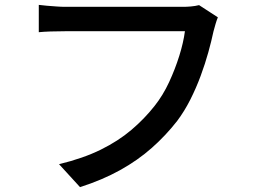

<svg xmlns="http://www.w3.org/2000/svg" viewBox="-20 -736 1040 787"><path d="M873 -665Q868 -653 863.5 -637.5Q859 -622 855 -607Q847 -569 834 -522Q821 -475 802.5 -425Q784 -375 760 -327.5Q736 -280 706 -240Q660 -181 602.5 -130Q545 -79 472 -38.5Q399 2 308 31L222 -63Q321 -87 393 -122.5Q465 -158 518.5 -203.5Q572 -249 613 -301Q648 -345 673 -399Q698 -453 715 -507.5Q732 -562 738 -608Q724 -608 686.5 -608Q649 -608 599 -608Q549 -608 494.5 -608Q440 -608 389.5 -608Q339 -608 301 -608Q263 -608 247 -608Q215 -608 186.5 -607Q158 -606 139 -604V-716Q153 -714 172 -712.5Q191 -711 211 -709.5Q231 -708 247 -708Q261 -708 291.5 -708Q322 -708 362.5 -708Q403 -708 449 -708Q495 -708 540.5 -708Q586 -708 625.5 -708Q665 -708 693 -708Q721 -708 732 -708Q745 -708 762.5 -709.5Q780 -711 796 -715Z"/></svg>

Font: Noto Sans SC Thin Medium
Style: Regular
Weight: 500
Version: Version 2.004-H2;hotconv 1.0.118;makeotfexe 2.5.65603